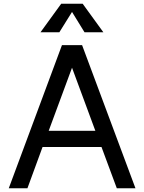

<svg xmlns="http://www.w3.org/2000/svg" viewBox="-20 -1009 772 1029"><path d="M27 0ZM524 -221H208L127 0H27L312 -767H420L706 0H606ZM491 -308 366 -646 241 -308ZM433 -836 366 -945 298 -836H197L308 -989H423L534 -836Z"/></svg>

Font: Biryani
Style: Regular
Weight: 400
Designer: Dan Reynolds and Mathieu Réguer
Foundry: Dan Reynolds and Mathieu Réguer
Version: Version 1.004; ttfautohint (v1.1) -l 5 -r 5 -G 72 -x 0 -D la